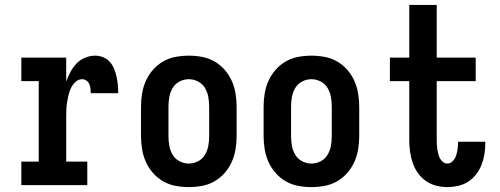

<svg xmlns="http://www.w3.org/2000/svg" viewBox="-20 -755 2040 783"><path d="M67 0V-96H138V-424H67V-520H250V-422Q257 -442 267 -461Q277 -480 291.5 -495.5Q306 -511 326.5 -519.5Q347 -528 368 -528Q385 -528 401 -521.5Q417 -515 428 -502.5Q439 -490 445.5 -474Q452 -458 455.5 -441.5Q459 -425 460.5 -408.5Q462 -392 462 -375H350Q350 -384 349 -393.5Q348 -403 344.5 -411.5Q341 -420 333 -426Q325 -432 316 -432Q300 -432 288.5 -421.5Q277 -411 270 -397Q263 -383 259.5 -368Q256 -353 253.5 -337.5Q251 -322 250.5 -306.5Q250 -291 250 -276V-96H336V0Z M750 8Q723 8 696 3Q669 -2 645.5 -15.5Q622 -29 604 -49.5Q586 -70 575 -94.5Q564 -119 559.5 -146Q555 -173 555 -200V-320Q555 -347 559.5 -374Q564 -401 575 -425.5Q586 -450 604 -470.5Q622 -491 645.5 -504.5Q669 -518 696 -523Q723 -528 750 -528Q777 -528 804 -523Q831 -518 854.5 -504.5Q878 -491 896 -470.5Q914 -450 925 -425.5Q936 -401 940.5 -374Q945 -347 945 -320V-200Q945 -173 940.5 -146Q936 -119 925 -94.5Q914 -70 896 -49.5Q878 -29 854.5 -15.5Q831 -2 804 3Q777 8 750 8ZM750 -88Q770 -88 788 -97.5Q806 -107 816 -124Q826 -141 829.5 -160.5Q833 -180 833 -200V-320Q833 -340 829.5 -359.5Q826 -379 816 -396Q806 -413 788 -422.5Q770 -432 750 -432Q730 -432 712 -422.5Q694 -413 684 -396Q674 -379 670.5 -359.5Q667 -340 667 -320V-200Q667 -180 670.5 -160.5Q674 -141 684 -124Q694 -107 712 -97.5Q730 -88 750 -88Z M1250 8Q1223 8 1196 3Q1169 -2 1145.5 -15.5Q1122 -29 1104 -49.5Q1086 -70 1075 -94.5Q1064 -119 1059.5 -146Q1055 -173 1055 -200V-320Q1055 -347 1059.5 -374Q1064 -401 1075 -425.5Q1086 -450 1104 -470.5Q1122 -491 1145.5 -504.5Q1169 -518 1196 -523Q1223 -528 1250 -528Q1277 -528 1304 -523Q1331 -518 1354.5 -504.5Q1378 -491 1396 -470.5Q1414 -450 1425 -425.5Q1436 -401 1440.5 -374Q1445 -347 1445 -320V-200Q1445 -173 1440.5 -146Q1436 -119 1425 -94.5Q1414 -70 1396 -49.5Q1378 -29 1354.5 -15.5Q1331 -2 1304 3Q1277 8 1250 8ZM1250 -88Q1270 -88 1288 -97.5Q1306 -107 1316 -124Q1326 -141 1329.5 -160.5Q1333 -180 1333 -200V-320Q1333 -340 1329.5 -359.5Q1326 -379 1316 -396Q1306 -413 1288 -422.5Q1270 -432 1250 -432Q1230 -432 1212 -422.5Q1194 -413 1184 -396Q1174 -379 1170.5 -359.5Q1167 -340 1167 -320V-200Q1167 -180 1170.5 -160.5Q1174 -141 1184 -124Q1194 -107 1212 -97.5Q1230 -88 1250 -88Z M1804 8Q1781 8 1758 2Q1735 -4 1716 -17.5Q1697 -31 1683.5 -50.5Q1670 -70 1662.5 -92.5Q1655 -115 1652 -138Q1649 -161 1649 -185V-424H1570V-520H1649V-735H1761V-520H1920V-424H1761V-185Q1761 -175 1761.5 -165.5Q1762 -156 1763.5 -146Q1765 -136 1767.5 -126.5Q1770 -117 1774.5 -108.5Q1779 -100 1787 -94Q1795 -88 1804 -88Q1817 -88 1826.5 -98Q1836 -108 1840 -120.5Q1844 -133 1846 -146Q1848 -159 1848 -173V-177H1959V-167Q1959 -145 1955 -123Q1951 -101 1943 -81Q1935 -61 1921 -43Q1907 -25 1888.5 -13.5Q1870 -2 1848 3Q1826 8 1804 8Z"/></svg>

Font: Iosevka Curly Slab
Style: Bold
Weight: 700
Monospace: yes
Designer: Belleve Invis
Foundry: Belleve Invis
Version: Version 22.1.2; ttfautohint (v1.8.4)